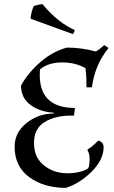

<svg xmlns="http://www.w3.org/2000/svg" viewBox="-20 -897 553 932"><path d="M335 -731 129 -806Q128 -816 133.5 -837.5Q139 -859 144 -868Q164 -875 186 -877Q261 -787 343 -751ZM395 -566Q347 -594 281 -594Q215 -594 174 -560Q173 -546 173 -533Q173 -373 344 -373L339 -336H327Q248 -336 196.5 -304.5Q145 -273 145 -203Q145 -133 193 -94.5Q241 -56 306 -56Q371 -56 408 -80Q415 -94 415 -124Q415 -154 405 -165L406 -172Q431 -187 456 -214Q468 -213 475.5 -204Q483 -195 483 -183Q483 -122 425.5 -64.5Q368 -7 300 15Q193 15 122 -37Q51 -89 51 -185Q51 -254 109 -300Q167 -346 241 -346V-350Q173 -354 127.5 -388Q82 -422 82 -482Q118 -546 177.5 -597Q237 -648 305 -666Q376 -666 445 -647Q461 -655 486 -678L507 -664Q441 -584 426 -473H400Q400 -528 395 -566Z"/></svg>

Font: Almendra SC
Style: Regular
Weight: 400
Designer: Ana Sanfelippo
Foundry: Ana Sanfelippo
Version: Version 1.003